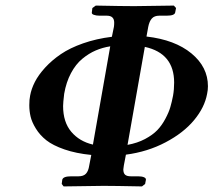

<svg xmlns="http://www.w3.org/2000/svg" viewBox="-20 -667 765 688"><path d="M499 -499 437 -147.9Q472.2 -154.3 499.8 -168.9Q527.3 -183.6 543.7 -200.7Q560.1 -217.8 572.5 -241.2Q585 -264.6 590.3 -283Q595.7 -301.3 600.1 -324.2Q604 -346.2 604 -371.1Q604 -476.1 499 -499ZM313 -148.9 375 -501Q347.2 -496.6 322.8 -486.1Q298.3 -475.6 274.9 -456.3Q251.5 -437 234.4 -405Q217.3 -373 210 -331.1Q206.1 -298.8 206.1 -287.1Q206.1 -229.5 235.4 -194.8Q264.6 -160.2 313 -148.9ZM261.2 -35.2Q279.3 -35.2 288.1 -44.7Q296.9 -54.2 299.8 -74.2L307.1 -111.8Q252.4 -117.2 210.9 -131.6Q169.4 -146 146.2 -164.3Q123 -182.6 108.6 -206.1Q94.2 -229.5 89.6 -249.3Q85 -269 85 -290Q85 -310.5 87.9 -324.2Q92.3 -348.6 105 -373.5Q117.7 -398.4 141.8 -424.8Q166 -451.2 198.2 -473.1Q230.5 -495.1 277.8 -511.7Q325.2 -528.3 380.9 -535.2L388.2 -570.8Q389.2 -577.1 389.2 -585.9Q389.2 -610.8 362.8 -610.8H336.9Q324.2 -610.8 315.9 -614Q307.6 -617.2 309.1 -623L311 -638.2L323.2 -647Q421.9 -645 460.9 -645L603 -647L610.8 -638.2L607.9 -623Q606.4 -610.8 577.1 -610.8H550.8Q533.2 -610.8 524.2 -600.8Q515.1 -590.8 511.2 -570.8L504.9 -536.1Q606.9 -524.4 666 -475.6Q725.1 -426.8 725.1 -357.9Q725.1 -344.2 722.2 -331.1Q713.4 -282.2 675.5 -236.6Q637.7 -190.9 573.2 -157Q508.8 -123 431.2 -112.8L423.8 -74.2Q421.9 -63.5 421.9 -60.1Q421.9 -46.9 428.2 -41Q434.6 -35.2 449.2 -35.2H475.1Q487.8 -35.2 495.6 -32Q503.4 -28.8 502.9 -22.9L500 -7.8L488.8 1Q389.2 -1 351.1 -1L208 1L201.2 -7.8L203.1 -22.9Q206.1 -35.2 234.9 -35.2Z"/></svg>

Font: Linux Libertine
Style: Bold Italic
Weight: 700
Italic angle: -11.5°
Designer: Philipp H. Poll
Foundry: Philipp H. Poll
Version: Version 4.0.5